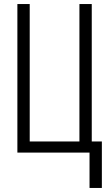

<svg xmlns="http://www.w3.org/2000/svg" viewBox="-20 -755 540 950"><path d="M423 175V0H66V-735H127V-55H373V-735H434V-55H484V175Z"/></svg>

Font: Iosevka SS04 Light
Style: Regular
Weight: 300
Monospace: yes
Designer: Belleve Invis
Foundry: Belleve Invis
Version: Version 19.0.0; ttfautohint (v1.8.4)